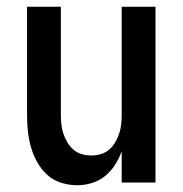

<svg xmlns="http://www.w3.org/2000/svg" viewBox="-20 -540 540 568"><path d="M208 8Q184 8 160.5 0.5Q137 -7 119.5 -23Q102 -39 90 -60.5Q78 -82 71.5 -105Q65 -128 62.5 -152Q60 -176 60 -200V-520H160V-200Q160 -186 161.5 -172Q163 -158 167.5 -144.5Q172 -131 179.5 -118.5Q187 -106 197.5 -97Q208 -88 222 -84Q236 -80 250 -80Q264 -80 278 -84Q292 -88 302.5 -97Q313 -106 320.5 -118.5Q328 -131 332.5 -144.5Q337 -158 338.5 -172Q340 -186 340 -200V-520H440V0H340V-92Q332 -71 320 -52Q308 -33 290.5 -19Q273 -5 251.5 1.5Q230 8 208 8Z"/></svg>

Font: Iosevka Term Curly Semibold
Style: Regular
Weight: 600
Designer: Belleve Invis
Foundry: Belleve Invis
Version: Version 32.3.0